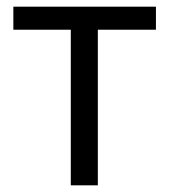

<svg xmlns="http://www.w3.org/2000/svg" viewBox="-20 -555 507 575"><path d="M20 -535V-466H192V0H273V-466H447V-535Z"/></svg>

Font: OpenSansMMV
Style: Regular
Weight: 400
Designer: Steve Matteson
Foundry: Ascender Corporation
Version: Version 4.000